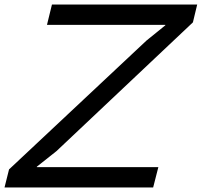

<svg xmlns="http://www.w3.org/2000/svg" viewBox="-30 -830 893 850"><path d="M671 -90 648 0H-10L10 -80L618 -650L702 -718V-720H178L200 -810H843L824 -731L220 -161L133 -92V-90Z"/></svg>

Font: Sinkin Sans 400 Italic
Style: Italic
Weight: 400
Italic angle: -112°
Designer: Keith Bates
Foundry: K-Type
Version: Sinkin Sans (version 1.0)  by Keith Bates   •   © 2014   www